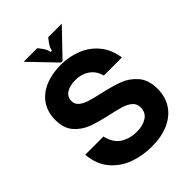

<svg xmlns="http://www.w3.org/2000/svg" viewBox="-271 -1096 1246 1246"><g transform="rotate(-45 352.0 -473.0)"><path d="M33 -253H200Q217 -181 264.5 -151Q312 -121 376 -121Q432 -121 468.5 -145Q505 -169 505 -216Q505 -249 482 -269Q459 -289 424.5 -300Q390 -311 329 -324Q243 -343 188 -363.5Q133 -384 94 -428.5Q55 -473 55 -549Q55 -623 91 -674.5Q127 -726 190 -752Q253 -778 332 -778Q411 -778 478.5 -750.5Q546 -723 591 -667.5Q636 -612 648 -531H482Q468 -584 427.5 -612.5Q387 -641 328 -641Q279 -641 247.5 -621Q216 -601 216 -563Q216 -533 237.5 -515Q259 -497 291.5 -486.5Q324 -476 384 -462Q472 -443 529 -421.5Q586 -400 627 -352.5Q668 -305 668 -224Q668 -151 633 -97Q598 -43 532.5 -13.5Q467 16 376 16Q295 16 220.5 -10Q146 -36 93.5 -96.5Q41 -157 33 -253ZM345 -787 177 -962H302L321 -937Q345 -904 345 -884H359Q359 -904 383 -937L402 -962H527L359 -787Z"/></g></svg>

Font: Open Sauce Sans ExtraBold
Style: Regular
Weight: 800
Designer: Alfredo Marco Pradil
Foundry: Creative Sauce Fz LLC
Version: Version 1.477